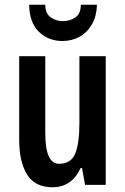

<svg xmlns="http://www.w3.org/2000/svg" viewBox="-20 -780 528 810"><path d="M426 -543V0H339L326 -71H320Q283 10 201 10Q128 10 94.5 -43.5Q61 -97 61 -189V-543H171V-218Q171 -89 229 -89Q280 -89 297.5 -132.5Q315 -176 315 -261V-543ZM389 -760Q388 -713 368.5 -678.5Q349 -644 316.5 -625.5Q284 -607 244 -607Q184 -607 144 -646Q104 -685 103 -760H171Q171 -724 193 -707.5Q215 -691 246 -691Q276 -691 298.5 -707Q321 -723 321 -760Z"/></svg>

Font: Noto Sans Malayalam ExtraCondensed SemiBold
Style: Regular
Weight: 600
Width: 2
Designer: Jelle Bosma - Monotype Design Team
Foundry: Monotype Imaging Inc.
Version: Version 2.104; ttfautohint (v1.8.4.7-5d5b)